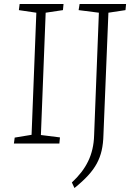

<svg xmlns="http://www.w3.org/2000/svg" viewBox="-20 -723 673 967"><path d="M163 -659 75 -672 79 -703H300L297 -672L210 -659L186 -43L282 -31L279 0H50L54 -30L139 -44ZM478 -659 376 -672 381 -703H615L612 -672L526 -659L501 -44Q500 0 492 35Q484 70 467.5 100.5Q451 131 423.5 161Q396 191 355 224L342 196Q369 171 389.5 144.5Q410 118 424 89Q438 60 445.5 27.5Q453 -5 454 -41Z"/></svg>

Font: Literata 18pt ExtraLight
Style: Italic
Weight: 250
Italic angle: -2°
Designer: Latin by Veronika Burian and Jose Scaglione. Greek by Irene Vlachou. Cyrillic by Vera Evstafieva
Foundry: TypeTogether
Version: Version 3.103;gftools[0.9.29]